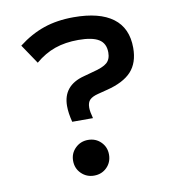

<svg xmlns="http://www.w3.org/2000/svg" viewBox="-77 -730 735 811"><g transform="rotate(-10 290.0 -325.0)"><path d="M210 -228Q200 -267 200 -297Q200 -385 292 -409L332 -420Q377 -431 394 -446Q411 -461 411 -490Q411 -529 383 -546.5Q355 -564 295 -564Q239 -564 194.5 -548.5Q150 -533 110 -499L54 -582Q107 -623 164 -642.5Q221 -662 292 -662Q403 -662 460.5 -619Q518 -576 518 -491Q518 -427 484 -390Q450 -353 377 -335L338 -325Q314 -319 302.5 -308Q291 -297 291 -274Q291 -265 293 -254Q295 -243 299 -228ZM262 12Q230 12 207.5 -10Q185 -32 185 -65Q185 -97 207.5 -119Q230 -141 262 -141Q295 -141 317 -119Q339 -97 339 -65Q339 -32 317 -10Q295 12 262 12Z"/></g></svg>

Font: Sometype Mono SemiBold
Style: Regular
Weight: 600
Designer: Ryoichi Tsunekawa
Foundry: Dharma Type
Version: Version 1.001